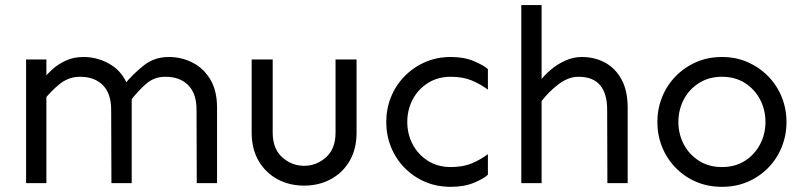

<svg xmlns="http://www.w3.org/2000/svg" viewBox="-20 -723 3174 758"><path d="M756.8 0 755.9 -290Q755.9 -353.5 723.1 -386.7Q690.4 -419.9 632.8 -419.9Q587.9 -419.9 555.7 -391.1Q523.4 -362.3 494.1 -324.2L470.7 -389.6Q506.8 -432.6 548.3 -465.3Q589.8 -498 646.5 -498Q696.3 -498 739.7 -476.1Q783.2 -454.1 810.1 -409.7Q836.9 -365.2 836.9 -297.9V0ZM83 0V-488.3H163.1V0ZM419.9 0 418.9 -290Q418.9 -353.5 386.2 -386.7Q353.5 -419.9 295.9 -419.9Q251 -419.9 215.3 -391.1Q179.7 -362.3 150.4 -324.2V-411.1Q166 -430.7 188.5 -450.7Q210.9 -470.7 241.2 -484.4Q271.5 -498 309.6 -498Q369.1 -498 419.4 -466.3Q469.7 -434.6 489.3 -371.1L500 -347.7V0Z M1180.7 9.8Q1122.1 9.8 1075.2 -15.6Q1028.3 -41 1001 -87.9Q973.6 -134.8 973.6 -199.2V-488.3H1056.6V-199.2Q1056.6 -135.7 1094.2 -102.1Q1131.8 -68.4 1180.7 -68.4Q1229.5 -68.4 1267.1 -102.1Q1304.7 -135.7 1304.7 -199.2V-488.3H1387.7V-199.2Q1387.7 -134.8 1360.4 -87.9Q1333 -41 1286.1 -15.6Q1239.3 9.8 1180.7 9.8Z M1759.8 14.6Q1704.1 14.6 1657.7 -5.4Q1611.3 -25.4 1576.7 -61Q1542 -96.7 1523.4 -143.1Q1504.9 -189.5 1504.9 -241.2Q1504.9 -293 1523.4 -339.4Q1542 -385.7 1576.7 -421.4Q1611.3 -457 1657.7 -477.5Q1704.1 -498 1759.8 -498Q1813.5 -498 1852.5 -481Q1891.6 -463.9 1906.2 -450.2V-369.1Q1878.9 -389.6 1843.8 -404.8Q1808.6 -419.9 1759.8 -419.9Q1708 -419.9 1668.9 -395Q1629.9 -370.1 1608.9 -329.6Q1587.9 -289.1 1587.9 -241.2Q1587.9 -194.3 1608.9 -153.8Q1629.9 -113.3 1668.9 -88.4Q1708 -63.5 1759.8 -63.5Q1808.6 -63.5 1843.8 -78.6Q1878.9 -93.8 1906.2 -114.3V-33.2Q1891.6 -18.6 1852.5 -2Q1813.5 14.6 1759.8 14.6Z M2377.9 0 2377 -290Q2377 -353.5 2349.1 -386.7Q2321.3 -419.9 2263.7 -419.9Q2224.6 -419.9 2186 -391.1Q2147.5 -362.3 2118.2 -324.2V-411.1Q2133.8 -430.7 2158.2 -450.7Q2182.6 -470.7 2213.4 -484.4Q2244.1 -498 2277.3 -498Q2327.1 -498 2368.2 -476.1Q2409.2 -454.1 2433.6 -409.7Q2458 -365.2 2458 -297.9V0ZM2038.1 0V-703.1H2118.2V0Z M2830.1 14.6Q2774.4 14.6 2728 -5.4Q2681.6 -25.4 2647 -61Q2612.3 -96.7 2593.8 -143.1Q2575.2 -189.5 2575.2 -241.2Q2575.2 -293 2593.8 -339.4Q2612.3 -385.7 2647 -421.4Q2681.6 -457 2728 -477.5Q2774.4 -498 2830.1 -498Q2885.7 -498 2932.1 -477.5Q2978.5 -457 3013.2 -421.4Q3047.9 -385.7 3066.4 -339.4Q3085 -293 3085 -241.2Q3085 -189.5 3066.4 -143.1Q3047.9 -96.7 3013.2 -61Q2978.5 -25.4 2932.1 -5.4Q2885.7 14.6 2830.1 14.6ZM2830.1 -63.5Q2882.8 -63.5 2921.4 -88.4Q2960 -113.3 2981 -153.8Q3002 -194.3 3002 -241.2Q3002 -289.1 2981 -329.6Q2960 -370.1 2921.4 -395Q2882.8 -419.9 2830.1 -419.9Q2778.3 -419.9 2739.3 -395Q2700.2 -370.1 2679.2 -329.6Q2658.2 -289.1 2658.2 -241.2Q2658.2 -194.3 2679.2 -153.8Q2700.2 -113.3 2739.3 -88.4Q2778.3 -63.5 2830.1 -63.5Z"/></svg>

Font: Sen
Style: Regular
Weight: 400
Designer: Kosal Sen, Philatype
Foundry: Philatype
Version: Version 2.000;gftools[0.9.31]